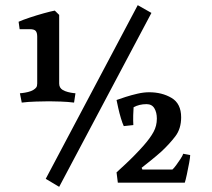

<svg xmlns="http://www.w3.org/2000/svg" viewBox="-20 -707 819 743"><path d="M157 -15 513 -687 566 -657 209 16ZM209 -649.3V-383.7Q209 -367 223 -358.7Q231 -354 242.5 -351Q254 -348 263 -347Q272 -346 272 -346L266.6 -310Q243 -313 215 -314Q187 -315 169.8 -315Q152.6 -315 119.8 -314Q87 -313 64.2 -310L57 -346Q57 -346 66.5 -347Q76 -348 88.5 -351Q101 -354 109 -359Q117 -364 120.5 -369Q124 -374 124 -384V-565Q124 -581 118 -587.5Q112 -594 96 -594H56L52 -622.8Q68 -630 95 -639Q122 -648 149 -655.5Q176 -663 192 -666ZM497 -292Q496 -283 495.5 -261Q495 -239 496 -223L459 -219Q454 -229.4 448 -249.2Q442 -269 437.5 -289.5Q433 -310 431 -320Q444.5 -325 466.4 -332Q488.3 -339 512.2 -344.5Q536.2 -350 557 -350Q607 -350 644 -328Q681 -306 681 -253Q681 -209 658.5 -179.5Q636 -150 605 -121Q586 -104 563.6 -86Q541.3 -68 528 -57.6L531 -51H647.2Q653 -56 661.5 -67.5Q670 -79 678.5 -92Q687 -105 689 -112L716 -107Q716 -99 712 -76.7Q708 -54.4 703 -31.5Q698 -8.5 695 0H436L431 -40Q443 -51 462.5 -69Q482 -87 502 -107.5Q522 -128 536 -144Q561.5 -173 574.2 -196.5Q587 -220 587 -248Q587 -271.9 577.4 -287.9Q567.8 -304 547 -304Q519 -304 497 -292Z"/></svg>

Font: Buenard
Style: Regular
Weight: 400
Version: Version 2.000